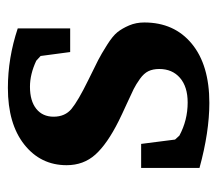

<svg xmlns="http://www.w3.org/2000/svg" viewBox="-52 -488 551 487"><g transform="rotate(-90 223.5 -244.5)"><path d="M41 -14V-162H102L113 -76L123 -65Q162 -44 207 -44Q247 -44 269.5 -63.5Q292 -83 292 -116Q292 -132 286.5 -143.5Q281 -155 267 -165Q253 -175 241 -181Q229 -187 202.5 -199Q176 -211 160 -219Q102 -248 75 -278Q48 -308 48 -351Q48 -417 100.5 -458.5Q153 -500 244 -500Q320 -500 395 -475V-342H335L325 -417L313 -428Q279 -444 247 -444Q211 -444 191 -428Q171 -412 171 -384Q171 -355 191 -338.5Q211 -322 264 -296Q299 -279 314.5 -271Q330 -263 353 -248.5Q376 -234 385.5 -222Q395 -210 402.5 -192.5Q410 -175 410 -154Q410 -78 356 -33.5Q302 11 206 11Q132 11 41 -14Z"/></g></svg>

Font: Khartiya
Style: Bold
Weight: 700
Version: Version 1.0.2